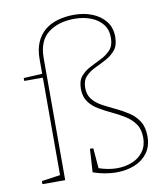

<svg xmlns="http://www.w3.org/2000/svg" viewBox="-86 -838 777 914"><g transform="rotate(-10 302.5 -381.0)"><path d="M326 -416Q326 -382 344 -360Q362 -338 391 -322.5Q420 -307 452 -292Q484 -277 513 -258Q542 -239 560 -210.5Q578 -182 578 -138Q578 -90 554.5 -58Q531 -26 491.5 -10Q452 6 404 6Q377 6 348.5 1Q320 -4 291 -14L298 -127L314 -126L323 -20L318 -30Q341 -22 364 -17.5Q387 -13 409 -13Q449 -13 482.5 -26.5Q516 -40 536.5 -67.5Q557 -95 557 -135Q557 -175 539 -201Q521 -227 492 -245Q463 -263 431 -278Q399 -293 370 -310Q341 -327 323 -352Q305 -377 305 -415Q305 -454 323.5 -475.5Q342 -497 369.5 -511Q397 -525 424 -538.5Q451 -552 469.5 -572.5Q488 -593 488 -630Q488 -670 467 -696Q446 -722 410.5 -735.5Q375 -749 333 -749Q254 -749 205 -711Q156 -673 156 -590V0H46V-15L143 -29L136 -21V-506L143 -499H46V-513L143 -518L136 -510V-589Q136 -635 150.5 -669Q165 -703 191.5 -725Q218 -747 254.5 -757.5Q291 -768 334 -768Q381 -768 420.5 -752.5Q460 -737 484.5 -706.5Q509 -676 509 -630Q509 -590 490.5 -567.5Q472 -545 445 -530.5Q418 -516 390.5 -503Q363 -490 344.5 -470.5Q326 -451 326 -416Z"/></g></svg>

Font: Bitter Thin
Style: Regular
Weight: 100
Designer: Sol Matas, and Bitter project Authors
Foundry: Sol Matas
Version: Version 2.002